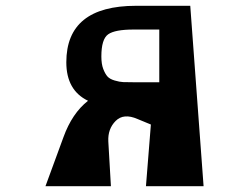

<svg xmlns="http://www.w3.org/2000/svg" viewBox="-20 -646 860 663"><path d="M284 -298Q209 -334 209 -431Q209 -626 450 -626H637L683 -3H484L501 -216L455 -235Q407 -256 379.5 -228.5Q352 -201 354 -158L363 -3H137L199 -172Q229 -255 284 -298ZM441 -544Q377 -544 353.5 -527.5Q330 -511 330 -451Q330 -425 336.5 -408Q343 -391 351 -382Q359 -373 376 -368Q393 -363 405.5 -362.5Q418 -362 441 -362H530V-544Z"/></svg>

Font: OpenDyslexic
Style: Bold
Weight: 800
Designer: Abbie Gonzalez
Version: Version 0.920;hotconv 1.0.109;makeotfexe 2.5.65596